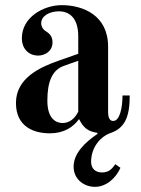

<svg xmlns="http://www.w3.org/2000/svg" viewBox="-20 -506 548 746"><path d="M42 -106C42 -13 112 12 174 12C228 12 264 -12 286 -42H288C303 -12 320 5 358 10L359 14C309 48 266 90 266 142C266 190 306 220 349 220C392 220 430 187 448 146L428 132C414 152 402 164 376 164C352 164 334 150 334 123C334 62 375 24 404 13C426 5 445 -3 462 -28C481 -57 484 -99 484 -135H456C456 -90 446 -36 420 -36C407 -36 400 -47 400 -72V-325C400 -447 302 -486 220 -486C149 -486 65 -439 65 -358C65 -311 97 -290 128 -290C153 -290 184 -306 184 -341C184 -364 174 -375 156 -386C143 -395 140 -409 140 -415C140 -446 175 -462 209 -462C248 -462 284 -438 284 -365V-297L210 -271C138 -246 42 -204 42 -106ZM164 -115C164 -189 183 -234 228 -250L284 -270V-72C270 -44 249 -28 223 -28C201 -28 164 -41 164 -115Z"/></svg>

Font: Old Standard
Style: Bold
Weight: 700
Designer: Alexey Kryukov <alexios@thessalonica.org.ru>
Version: Version 2.0.2